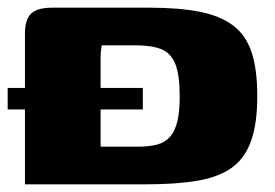

<svg xmlns="http://www.w3.org/2000/svg" viewBox="-21 -480 715 500"><path d="M649 -229Q649 -159 633 -113.5Q617 -68 583 -43.5Q549 -19 494 -9.5Q439 0 360 0Q308 0 264 0Q220 0 181.5 0Q143 0 109 0Q75 0 44 0V-393Q44 -429 60 -444.5Q76 -460 115 -460Q145 -460 177 -460Q209 -460 241 -460Q273 -460 305.5 -460Q338 -460 368 -460Q445 -460 498.5 -449.5Q552 -439 585.5 -414Q619 -389 634 -344.5Q649 -300 649 -229ZM241 -98Q251 -98 263 -98Q275 -98 288 -98Q301 -98 314 -98Q327 -98 337 -98Q367 -98 388 -103.5Q409 -109 422 -124Q435 -139 441 -164.5Q447 -190 447 -229Q447 -285 435.5 -313.5Q424 -342 399 -352Q374 -362 331 -362Q319 -362 303 -362Q287 -362 272 -362Q257 -362 244 -362Q243 -355 242 -348Q241 -341 241 -331ZM-1 -251H351V-195H-1Z"/></svg>

Font: Genos ExtraBold
Style: Regular
Weight: 800
Designer: Robert E. Leuschke
Foundry: Robert E. Leuschke
Version: Version 1.010